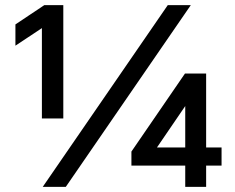

<svg xmlns="http://www.w3.org/2000/svg" viewBox="-20 -727 914 747"><path d="M226.3 -266H143V-669L219 -668L40 -549.3V-632L152.3 -707H226.3ZM236 0H146.3L632.7 -707H722.3ZM738 -369 562.7 -112.3 538.3 -153.3H842V-82.7H491.3V-137.3L699.7 -441H782V0H700.7V-378Z"/></svg>

Font: 42dot Sans Light
Style: Regular
Weight: 300
Designer: 42dot
Version: Version 1.000